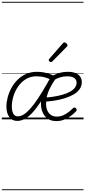

<svg xmlns="http://www.w3.org/2000/svg" viewBox="-20 -1303 932 2096"><path d="M50 -139Q50 -188 64 -241Q78 -294 105 -343.5Q132 -393 172.5 -433Q213 -473 266 -496Q319 -519 384 -519Q422 -519 455.5 -513Q489 -507 524 -494.5Q559 -482 601 -461Q552 -398 517.5 -324.5Q483 -251 483 -172Q483 -125 498 -93.5Q513 -62 539.5 -46Q566 -30 599 -30Q638 -30 671 -45Q704 -60 730.5 -81Q757 -102 777 -122Q785 -130 793.5 -129Q802 -128 808 -122Q815 -115 817 -106.5Q819 -98 811 -89Q786 -62 752.5 -37Q719 -12 679.5 3.5Q640 19 594 19Q540 19 502.5 -6.5Q465 -32 446 -75Q427 -118 427 -172Q427 -227 445 -280.5Q463 -334 489 -382Q515 -430 538 -465L542 -431Q509 -447 469 -458.5Q429 -470 378 -470Q312 -470 262 -439Q212 -408 177.5 -358Q143 -308 126 -250.5Q109 -193 109 -141Q109 -110 115.5 -85.5Q122 -61 137 -47Q152 -33 177 -33Q205 -33 237.5 -52.5Q270 -72 309 -115Q348 -158 394.5 -227.5Q441 -297 498 -398L536 -384Q473 -264 421 -186Q369 -108 325 -63.5Q281 -19 243 -1Q205 17 169 17Q110 17 80 -27Q50 -71 50 -139ZM873 -408Q873 -363 848.5 -329Q824 -295 782 -271Q740 -247 687 -230.5Q634 -214 577 -205Q520 -196 465 -193L475 -238Q523 -241 571.5 -249Q620 -257 664 -269.5Q708 -282 742 -300.5Q776 -319 796 -344Q816 -369 816 -400Q816 -436 788 -453Q760 -470 716 -470Q674 -470 636 -458.5Q598 -447 559 -422L547 -473Q588 -494 629 -506.5Q670 -519 725 -519Q792 -519 832.5 -489.5Q873 -460 873 -408ZM535 -625Q529 -625 520.5 -632Q512 -639 512 -646Q512 -650 513.5 -654Q515 -658 520 -663L663 -827Q669 -835 673.5 -837.5Q678 -840 684 -840Q690 -840 698 -835Q706 -830 711.5 -822.5Q717 -815 717 -808Q717 -803 715 -799.5Q713 -796 708 -792L553 -634Q544 -625 535 -625ZM0 763H892V773H0ZM0 -20H892V0H0ZM0 -505H892V-500H0ZM0 -1283H892V-1273H0Z"/></svg>

Font: Playwrite NL Guides
Style: Regular
Weight: 400
Designer: Veronika Burian, José Scaglione
Foundry: TypeTogether
Version: Version 1.003